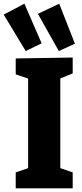

<svg xmlns="http://www.w3.org/2000/svg" viewBox="-55 -1018 443 1038"><path d="M338 -621 254 -587 271 -612V-91L254 -115L338 -86V0H30V-86L112 -114L97 -91V-612L118 -586L30 -616V-702L338 -707ZM84 -742 -35 -939 77 -998 170 -784ZM263 -742 150 -943 265 -998 350 -782Z"/></svg>

Font: Bitter Thin ExtraBold
Style: Regular
Weight: 800
Version: Version 3.020